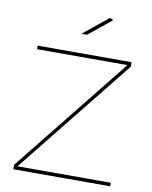

<svg xmlns="http://www.w3.org/2000/svg" viewBox="-98 -994 846 1066"><g transform="rotate(10 325.0 -460.5)"><path d="M71.8 -20H598.1V0H51.8V-24.9L575.2 -679.2H65.9V-699.2H595.2V-673.8ZM325.2 -806.2H293.5L435.1 -920.9L454.1 -911.1Z"/></g></svg>

Font: Montserrat
Style: Thin
Weight: 250
Designer: Julieta Ulanovsky
Foundry: Julieta Ulanovsky
Version: Version 1.000;PS 002.000;hotconv 1.0.70;makeotf.lib2.5.58329